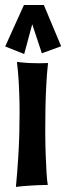

<svg xmlns="http://www.w3.org/2000/svg" viewBox="-40 -756 261 759"><path d="M149.9 -506.8Q145.5 -468.3 143.1 -422.1Q140.6 -376 139.6 -327.6Q138.7 -279.3 138.9 -232.2Q139.2 -185.1 140.6 -144.3Q142.1 -103.5 144 -72.3Q146 -41 148.9 -24.9Q129.4 -24.9 108.4 -23.9Q90.3 -22.9 67.9 -21.5Q45.4 -20 22.9 -17.1Q34.2 -138.2 36.4 -229.7Q38.6 -321.3 36.1 -384.3Q33.7 -457.5 26.9 -511.2Q54.7 -507.8 77.1 -506.8Q99.6 -505.9 115.7 -505.9Q134.8 -505.9 149.9 -506.8ZM201.7 -573.2 125.5 -545.4 87.4 -660.2 55.7 -542.5 -19.5 -572.3 54.7 -736.3H133.3Z"/></svg>

Font: Mouse Memoirs
Style: Regular
Weight: 400
Version: Version 1.000